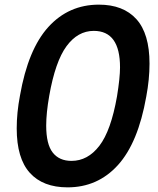

<svg xmlns="http://www.w3.org/2000/svg" viewBox="-20 -795 680 827"><path d="M52 -242Q52 -310 66 -383Q101 -583 188.5 -679Q276 -775 406 -775Q511 -775 567.5 -712.5Q624 -650 624 -521Q624 -453 610 -379Q575 -180 488 -84Q401 12 271 12Q165 12 108.5 -50.5Q52 -113 52 -242ZM484 -380Q497 -460 497 -505Q497 -662 384 -662Q315 -662 266.5 -596Q218 -530 192 -382Q179 -308 179 -254Q179 -174 207 -138Q235 -102 288 -102Q358 -102 408 -167Q458 -232 484 -380Z"/></svg>

Font: Open Sauce One SemiBold Italic
Style: Regular
Weight: 600
Italic angle: -10°
Designer: Alfredo Marco Pradil
Foundry: Creative Sauce Fz LLC
Version: Version 1.477